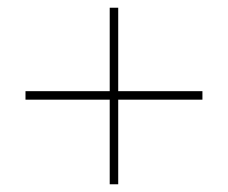

<svg xmlns="http://www.w3.org/2000/svg" viewBox="-20 -477 590 497"><path d="M504 -219H286V0H264V-219H46V-241H264V-457H286V-241H504Z"/></svg>

Font: Ysabeau Infant Extralight
Style: Regular
Weight: 200
Designer: Christian Thalmann (Catharsis Fonts)
Version: Version 0.003